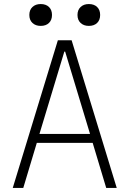

<svg xmlns="http://www.w3.org/2000/svg" viewBox="-20 -929 640 949"><path d="M43 0 266 -730H334L557 0H505L438 -223H162L95 0ZM175 -267H425L302 -674H298ZM181 -801Q156 -801 140.5 -815.5Q125 -830 125 -855Q125 -880 140.5 -894.5Q156 -909 181 -909Q207 -909 222 -894.5Q237 -880 237 -855Q237 -830 222 -815.5Q207 -801 181 -801ZM419 -801Q394 -801 378.5 -815.5Q363 -830 363 -855Q363 -880 378.5 -894.5Q394 -909 419 -909Q445 -909 460 -894.5Q475 -880 475 -855Q475 -830 460 -815.5Q445 -801 419 -801Z"/></svg>

Font: M PLUS Code Latin 60 Light
Style: Regular
Weight: 300
Width: 7
Monospace: yes
Designer: Coji Morishita
Foundry: UNDERFOREST DESIGN
Version: Version 1.005; ttfautohint (v1.8.3)